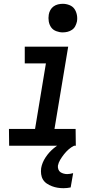

<svg xmlns="http://www.w3.org/2000/svg" viewBox="-20 -765 540 1008"><path d="M378 0H28L27 -88H164L221 -432H110V-520H338L266 -88H377ZM309 -595Q292 -595 275 -601.5Q258 -608 248.5 -621.5Q239 -635 236 -652.5Q233 -670 236 -688Q238 -701 244.5 -712.5Q251 -724 261.5 -731.5Q272 -739 284.5 -742Q297 -745 310 -745Q327 -745 344 -738.5Q361 -732 370.5 -718.5Q380 -705 383.5 -687.5Q387 -670 384 -652Q381 -639 375 -627.5Q369 -616 358 -608.5Q347 -601 334.5 -598Q322 -595 309 -595ZM313 223Q297 223 282 220.5Q267 218 252.5 212.5Q238 207 225.5 198.5Q213 190 205.5 177.5Q198 165 196 149.5Q194 134 196 118Q201 89 219 61.5Q237 34 262 13.5Q287 -7 316 -20.5Q345 -34 375 -40L369 0Q353 8 340 19.5Q327 31 316 45Q305 59 296 74Q287 89 284 105Q283 115 286.5 124.5Q290 134 297.5 139Q305 144 314.5 146.5Q324 149 333 149Q341 149 348.5 147.5Q356 146 364 144L351 219Q341 221 332 222Q323 223 313 223Z"/></svg>

Font: Iosevka Term Curly SmBd Obl
Style: Regular
Weight: 600
Italic angle: -9°
Designer: Belleve Invis
Foundry: Belleve Invis
Version: Version 32.3.0